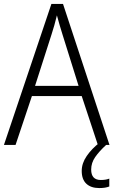

<svg xmlns="http://www.w3.org/2000/svg" viewBox="-20 -802 577 975"><path d="M477 -66 395 -314H142L59 -66H0L241 -782H300L536 -66ZM297 -628Q291 -647 283 -674Q275 -701 269 -724Q263 -699 256 -674Q249 -649 242 -628L158 -366H379ZM443 59Q443 112 492 112Q506 112 517 110Q528 108 535 105V145Q525 149 512.5 151Q500 153 484 153Q442 153 418.5 131Q395 109 395 66Q395 27 420.5 -10Q446 -47 486 -78L519 -66Q484 -34 463.5 -4.5Q443 25 443 59Z"/></svg>

Font: Noto Sans Malayalam UI SemiCondensed Light
Style: Regular
Weight: 300
Width: 4
Designer: Jelle Bosma - Monotype Design Team
Foundry: Monotype Imaging Inc.
Version: Version 2.104; ttfautohint (v1.8.4.7-5d5b)